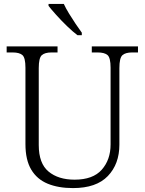

<svg xmlns="http://www.w3.org/2000/svg" viewBox="-20 -951 740 981"><path d="M353 10Q278 10 223.5 -12.5Q169 -35 139.5 -84.5Q110 -134 110 -215V-605Q110 -656 94.5 -669.5Q79 -683 45 -683H14V-714H274V-683H243Q209 -683 193.5 -669Q178 -655 178 -603V-210Q178 -116 228 -74.5Q278 -33 361 -33Q455 -33 500 -84Q545 -135 545 -213V-605Q545 -656 529.5 -669.5Q514 -683 479 -683H449V-714H685V-683H655Q621 -683 605.5 -669Q590 -655 590 -603V-212Q590 -113 531 -51.5Q472 10 353 10ZM376 -771Q352 -789 322.5 -817.5Q293 -846 267 -875Q241 -904 228 -921V-931H306Q316 -909 332.5 -882Q349 -855 366.5 -829Q384 -803 398 -784V-771Z"/></svg>

Font: Noto Serif Hentaigana Light
Style: Regular
Weight: 300
Designer: Kazuhiro Yamada
Foundry: nipponia
Version: Version 1.000; ttfautohint (v1.8.4.7-5d5b)